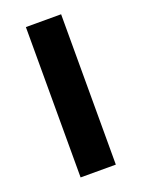

<svg xmlns="http://www.w3.org/2000/svg" viewBox="-108 -577 465 630"><g transform="rotate(-20 124.5 -262.5)"><path d="M63 0V-525H186V0Z"/></g></svg>

Font: Bricolage Grotesque SemiCondensed SemiBold
Style: Regular
Weight: 600
Width: 4
Designer: Mathieu Triay
Foundry: Atelier Triay
Version: Version 1.001;gftools[0.9.33.dev8+g029e19f]